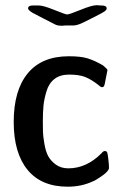

<svg xmlns="http://www.w3.org/2000/svg" viewBox="-20 -701 462 731"><path d="M32.2 -236.8Q32.2 -356.9 85.7 -421.9Q139.2 -486.8 242.2 -486.8Q287.1 -486.8 313 -479Q338.9 -471.2 372.1 -452.1Q388.2 -439 389.2 -434.1Q389.2 -432.1 381.8 -397Q378.9 -378.9 376.5 -374Q374 -369.1 368.2 -369.1Q363.3 -369.1 354 -377.9Q327.1 -398.9 304 -408Q280.8 -417 243.2 -417Q209 -417 187.5 -400.4Q166 -383.8 157 -353.5Q147.9 -323.2 145.5 -298.1Q143.1 -272.9 143.1 -237.8Q143.1 -213.9 143.6 -198.5Q144 -183.1 148.9 -154.1Q153.8 -125 163.3 -106.9Q172.9 -88.9 192.4 -74.5Q211.9 -60.1 240.2 -60.1Q309.1 -60.1 366.2 -117.2Q373 -126 378.9 -126Q385.7 -126 387.9 -121.1Q390.1 -116.2 392.1 -98.1Q395 -74.2 395 -62Q395 -56.2 388.9 -49.1Q382.8 -42 374 -35.4Q365.2 -28.8 356.7 -23.4Q348.1 -18.1 341.8 -14.2L335 -11.2Q291 9.8 237.8 9.8Q137.7 9.8 85 -54.2Q32.2 -118.7 32.2 -236.8ZM86.9 -668.9Q86.9 -680.2 105 -680.2H127Q145 -680.2 187 -663.1Q229 -646 235.8 -646Q243.7 -646 286.9 -663.6Q330.1 -681.2 348.1 -681.2Q351.1 -681.2 355 -680.7Q358.9 -680.2 361.8 -680.2H366.2Q386.2 -680.2 386.2 -668.9Q386.2 -663.1 377.2 -657Q368.2 -650.9 340.8 -637.2Q315.9 -625 298.8 -616.2Q274.9 -604 258.8 -604H229Q227.1 -604 223.1 -603.5Q219.2 -603 216.8 -603H212.9Q200.7 -603 192.9 -606.4Q185.1 -609.9 143.1 -631.8Q119.1 -645 103 -652.8Q86.9 -663.1 86.9 -668.9Z"/></svg>

Font: CMU Sans Serif Demi Condensed
Style: DemiCondensed
Weight: 600
Width: 3
Version: Version 0.7.0